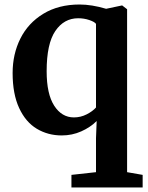

<svg xmlns="http://www.w3.org/2000/svg" viewBox="-20 -590 655 852"><path d="M297 186 406 174V23L409 -53Q381 -25 340.5 -7Q300 11 254 11Q193 11 143.5 -18.5Q94 -48 65 -110.5Q36 -173 36 -266Q36 -350 70.5 -419Q105 -488 172.5 -529Q240 -570 333 -570Q387 -570 451 -551L522 -566L544 -549V174L613 186V242H297ZM406 -113V-484Q400 -493 376.5 -501Q353 -509 327 -509Q264 -509 225.5 -452.5Q187 -396 187 -274Q187 -173 220.5 -121Q254 -69 308 -69Q338 -69 364.5 -82.5Q391 -96 406 -113Z"/></svg>

Font: Koeln Type Serif
Style: Bold
Weight: 700
Designer: Eben Sorkin
Foundry: Eben Sorkin
Version: Version 2.002